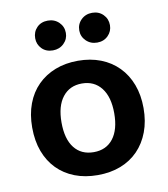

<svg xmlns="http://www.w3.org/2000/svg" viewBox="-79 -749 729 832"><g transform="rotate(-10 285.0 -333.5)"><path d="M530 -237Q530 -179 512.5 -132.5Q495 -86 463 -53Q431 -20 386 -2.5Q341 15 285 15Q229 15 184 -2.5Q139 -20 107 -52.5Q75 -85 57.5 -131.5Q40 -178 40 -237Q40 -295 57.5 -341.5Q75 -388 107.5 -420.5Q140 -453 185 -470.5Q230 -488 285 -488Q340 -488 385 -470.5Q430 -453 462.5 -420Q495 -387 512.5 -340.5Q530 -294 530 -237ZM285 -388Q231 -388 200 -348.5Q169 -309 169 -237Q169 -164 199.5 -125Q230 -86 285 -86Q340 -86 370.5 -125.5Q401 -165 401 -237Q401 -309 370 -348.5Q339 -388 285 -388ZM255 -616Q255 -589 235.5 -570Q216 -551 187 -551Q157 -551 138.5 -570Q120 -589 120 -616Q120 -644 138.5 -663Q157 -682 187 -682Q216 -682 235.5 -663Q255 -644 255 -616ZM449 -616Q449 -589 430 -570Q411 -551 382 -551Q353 -551 333.5 -570Q314 -589 314 -616Q314 -644 333.5 -663Q353 -682 382 -682Q411 -682 430 -663Q449 -644 449 -616Z"/></g></svg>

Font: Baloo Thambi 2 SemiBold
Style: Regular
Weight: 600
Designer: Aadarsh Rajan and Ek Type
Foundry: Ek Type
Version: Version 1.640;hotconv 1.0.111;makeotfexe 2.5.65597; ttfautoh